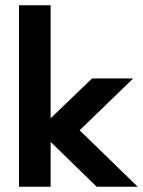

<svg xmlns="http://www.w3.org/2000/svg" viewBox="-20 -708 542 728"><path d="M502 0H346.5L172 -170V0H52V-688H172V-259.5L329 -410.5H485L282 -214Z"/></svg>

Font: Lucymar Sans SemiBold
Style: Regular
Weight: 600
Foundry: The League of Moveable Type (original font) / Main changes by Cristiano Sobral with portions from Mirco Monsees
Version: Version 2.001;August 30, 2020;FontCreator 13.0.0.2681 64-bit